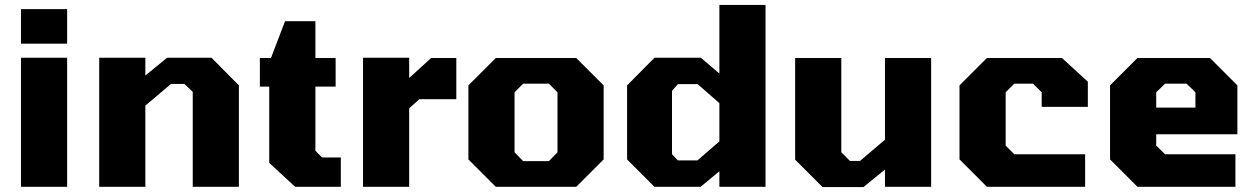

<svg xmlns="http://www.w3.org/2000/svg" viewBox="-20 -757 5089 778"><path d="M65 -580V-720H252V-580ZM65 0V-523H252V0Z M382 0V-523H569V-451L657 -523H837L948 -411V0H761V-385L727 -417H673L569 -329V0Z M1176 0 1071 -97V-406H1033V-522H1078L1135 -671H1258V-522H1340V-406H1258V-146L1285 -119H1361V0Z M1451 0V-523H1638V-441L1727 -522H1829V-355H1679L1638 -318V0Z M1989 0 1878 -111V-411L1989 -522H2315L2426 -411V-111L2315 0ZM2100 -104H2204L2239 -140V-383L2204 -418H2100L2065 -383V-140Z M2632 0 2521 -111V-411L2632 -523H2820L2895 -459V-737H3082V0H2895V-63L2819 0ZM2727 -107H2806L2895 -184V-339L2807 -416H2727L2703 -389V-132Z M3313 1 3202 -110V-522H3389V-140L3424 -105H3465L3566 -191V-522H3753V0H3566V-70L3479 1Z M3979 0 3868 -111V-411L3979 -522H4283L4388 -426V-324H4201V-383L4166 -418H4090L4055 -383V-167L4090 -132H4377V0Z M4589 0 4478 -111V-411L4589 -522H4883L4994 -411V-213H4665V-167L4701 -132H4986V0ZM4665 -321H4824V-383L4788 -418H4701L4665 -383Z"/></svg>

Font: Tomorrow
Style: Bold
Weight: 700
Designer: Tony de Marco, Monica Rizzolli
Foundry: Just in Type
Version: Version 2.002